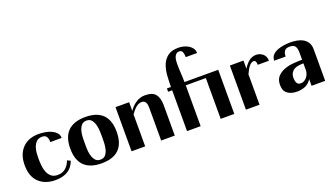

<svg xmlns="http://www.w3.org/2000/svg" viewBox="-66 -1231 3011 1737"><g transform="rotate(-20 1439.0 -363.0)"><path d="M310 -330Q310 -354 304.5 -368.5Q299 -383 291 -390Q283 -397 273.5 -399Q264 -401 256 -401Q221 -401 201.5 -382Q182 -363 172 -335.5Q162 -308 160 -278Q158 -248 158 -226Q158 -196 161 -161.5Q164 -127 175.5 -97Q187 -67 210 -47Q233 -27 273 -27Q318 -27 348.5 -53Q379 -79 395 -123L426 -108Q403 -46 355.5 -18Q308 10 239 10Q139 10 79.5 -46.5Q20 -103 20 -211Q20 -316 77.5 -375.5Q135 -435 235 -435Q262 -435 294 -430Q326 -425 354 -412.5Q382 -400 400.5 -380Q419 -360 419 -330Z M459 -213Q459 -324 516 -379.5Q573 -435 683 -435Q906 -435 906 -213Q906 10 683 10Q572 10 515.5 -45.5Q459 -101 459 -213ZM683 -25Q715 -25 732 -45.5Q749 -66 756.5 -95.5Q764 -125 765 -157Q766 -189 766 -211Q766 -233 765 -265.5Q764 -298 756.5 -328Q749 -358 732 -379.5Q715 -401 683 -401Q652 -401 635 -381.5Q618 -362 610 -334.5Q602 -307 600.5 -276.5Q599 -246 599 -224Q599 -201 599.5 -167Q600 -133 607.5 -101.5Q615 -70 632.5 -47.5Q650 -25 683 -25Z M972 -425H1103V-341Q1129 -381 1169.5 -408Q1210 -435 1258 -435Q1331 -435 1359.5 -398Q1388 -361 1388 -292V0H1257V-314Q1257 -326 1255.5 -339.5Q1254 -353 1249 -363.5Q1244 -374 1235 -381Q1226 -388 1210 -388Q1180 -388 1152.5 -364.5Q1125 -341 1103 -307V0H972Z M1467 -393V-425H1506Q1506 -476 1509.5 -530.5Q1513 -585 1530 -631Q1547 -677 1584.5 -706.5Q1622 -736 1689 -736Q1712 -736 1737 -730Q1762 -724 1783.5 -711.5Q1805 -699 1819 -679.5Q1833 -660 1833 -633H1724Q1724 -665 1715.5 -683.5Q1707 -702 1687 -702Q1666 -702 1654.5 -690.5Q1643 -679 1637.5 -662.5Q1632 -646 1631 -627.5Q1630 -609 1630 -594Q1630 -552 1633 -510Q1636 -468 1636 -425H1961V0H1830V-393H1637V0H1506V-393Z M2073 -425H2204V-346Q2224 -381 2255 -408Q2286 -435 2328 -435Q2364 -435 2392 -411.5Q2420 -388 2420 -345H2312Q2312 -350 2311.5 -357.5Q2311 -365 2309 -372Q2307 -379 2301.5 -384Q2296 -389 2287 -389Q2275 -389 2263.5 -381Q2252 -373 2241.5 -359.5Q2231 -346 2221.5 -328.5Q2212 -311 2204 -293V0H2073Z M2705 -251V-321Q2705 -358 2692 -379.5Q2679 -401 2638 -401Q2628 -401 2617 -399Q2606 -397 2596.5 -389.5Q2587 -382 2581 -367.5Q2575 -353 2575 -329H2465Q2465 -362 2484.5 -382.5Q2504 -403 2533.5 -414.5Q2563 -426 2596.5 -430.5Q2630 -435 2657 -435Q2688 -435 2720 -429.5Q2752 -424 2777.5 -409.5Q2803 -395 2819.5 -369Q2836 -343 2836 -302V0H2705V-64Q2682 -27 2646 -11Q2610 5 2565 5Q2510 5 2474.5 -20.5Q2439 -46 2439 -104Q2439 -156 2467 -185.5Q2495 -215 2535.5 -229.5Q2576 -244 2622 -247.5Q2668 -251 2705 -251ZM2575 -120Q2575 -95 2585 -74.5Q2595 -54 2623 -54Q2641 -54 2656 -63Q2671 -72 2682 -86Q2693 -100 2699 -117Q2705 -134 2705 -150V-216Q2680 -216 2656.5 -212.5Q2633 -209 2615 -198.5Q2597 -188 2586 -169Q2575 -150 2575 -120Z"/></g></svg>

Font: Gamine
Style: Bold
Weight: 700
Designer: Tapiwanashe Sebastian Garikayi
Version: Version 1.000